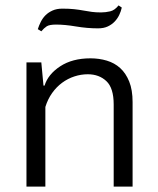

<svg xmlns="http://www.w3.org/2000/svg" viewBox="-20 -691 585 711"><path d="M431 -663Q428 -649 421.5 -635.5Q415 -622 404.5 -611Q394 -600 379 -593Q364 -586 343 -586Q303 -586 261.5 -593Q220 -600 188 -600Q163 -600 153 -593.5Q143 -587 133 -575L120 -583Q124 -596 131 -610Q138 -624 148.5 -634.5Q159 -645 174.5 -652Q190 -659 211 -659Q236 -659 254.5 -657Q273 -655 289 -652Q305 -649 320 -647Q335 -645 354 -645Q371 -645 388 -649Q405 -653 419 -671ZM401 0V-304Q401 -365 374 -390.5Q347 -416 305 -416Q280 -416 255.5 -408Q231 -400 210 -384.5Q189 -369 173 -346.5Q157 -324 148 -295V0H78V-460H133L141 -374H145Q158 -416 203 -445.5Q248 -475 315 -475Q347 -475 375.5 -466.5Q404 -458 425 -439Q446 -420 458.5 -389Q471 -358 471 -313V0Z"/></svg>

Font: Quattrocento Sans
Style: Regular
Weight: 400
Designer: Pablo Impallari
Foundry: Pablo Impallari, Igino Marini, Brenda Gallo
Version: Version 2.000